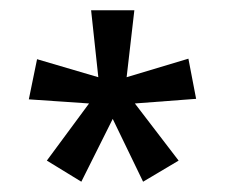

<svg xmlns="http://www.w3.org/2000/svg" viewBox="-20 -781 437 373"><path d="M241 -761 226 -631 346 -667 361 -589 242 -580 327 -469 258 -428 199 -550 138 -428 71 -469 153 -580 36 -588 52 -666 171 -631 157 -761Z"/></svg>

Font: Noto Sans Lao ExtraCondensed
Style: Regular
Weight: 400
Width: 2
Designer: Monotype Design Team
Foundry: Monotype Imaging Inc.
Version: Version 2.003; ttfautohint (v1.8.4.7-5d5b)